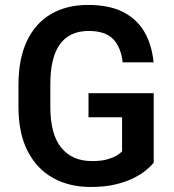

<svg xmlns="http://www.w3.org/2000/svg" viewBox="-20 -741 699 771"><path d="M597.2 -87.4Q585.9 -73.7 565.9 -57.1Q545.9 -40.5 515.4 -25.4Q484.9 -10.3 442.6 -0.2Q400.4 9.8 343.8 9.8Q257.3 9.8 192.1 -26.9Q127 -63.5 90.6 -135Q54.2 -206.5 54.2 -311.5V-399.9Q54.2 -504.4 87.9 -575.9Q121.6 -647.5 184.3 -684.3Q247.1 -721.2 333.5 -721.2Q418.5 -721.2 474.1 -692.9Q529.8 -664.6 559.8 -613Q589.8 -561.5 596.7 -490.7H472.7Q465.8 -551.3 434.3 -584Q402.8 -616.7 336.4 -616.7Q181.2 -616.7 182.1 -400.9V-311.5Q182.1 -202.1 225.8 -148.2Q269.5 -94.2 349.1 -94.2Q386.7 -94.2 410.6 -101.1Q434.6 -107.9 448.7 -116.7Q462.9 -125.5 470.2 -132.8V-270H335.4V-366.7H597.2Z"/></svg>

Font: Robert Sans
Style: Bold
Weight: 700
Designer: Christian Robertson (extended by Adam Twardoch)
Foundry: Google
Version: Version 12.135;April 2, 2019;FontCreator 11.5.0.2425 64-bit;